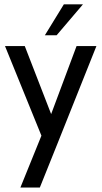

<svg xmlns="http://www.w3.org/2000/svg" viewBox="-20 -615 465 878"><path d="M359.4 -595.2H272L185.1 -453.6H238.8ZM330.1 -404.3 213.9 -93.3 93.3 -404.3H2.9L169.4 5.4L73.2 242.7H162.1L242.7 42L420.9 -404.3Z"/></svg>

Font: Now Medium
Style: Regular
Weight: 500
Designer: Alfredo Marco Pradil
Foundry: Alfredo Marco Pradil
Version: Version 1.200;hotconv 1.0.109;makeotfexe 2.5.65596